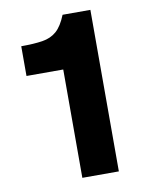

<svg xmlns="http://www.w3.org/2000/svg" viewBox="-78 -725 604 782"><g transform="rotate(-10 224.0 -334.0)"><path d="M199 0V-448H47V-571Q100 -571 135 -576.5Q170 -582 193.5 -602.5Q217 -623 235 -668H350V0Z"/></g></svg>

Font: Atkinson Hyperlegible
Style: Bold
Weight: 700
Designer: Elliott Scott, Megan Eiswerth, Linus Boman, Theodore Petrosky
Foundry: Braille Institute
Version: Version 1.006; ttfautohint (v1.8.3)